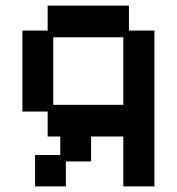

<svg xmlns="http://www.w3.org/2000/svg" viewBox="-20 -653 632 685"><path d="M105 12V-100H195V-166H150V-255H60V-544H150V-633H440V-544H531V12H420V-166H305V-77H215V12ZM170 -279H420V-520H170Z"/></svg>

Font: Pixelify Sans Medium
Style: Regular
Weight: 500
Designer: Stefie Justprince
Foundry: Typecalism Foundryline
Version: Version 1.000;February 13, 2025;FontCreator 15.0.0.3015 64-b